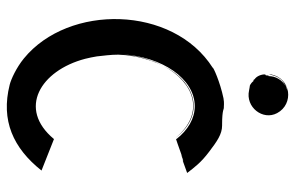

<svg xmlns="http://www.w3.org/2000/svg" viewBox="-169 -670 853 555"><g transform="rotate(90 257.5 -392.5)"><path d="M209 -702 211 -699C213 -698 213 -699 214 -699C222 -689 230 -687 230 -688L241 -686C290 -675 329 -726 307 -767C281 -816 206 -808 195 -749V-743C196 -746 197 -758 204 -770C209 -778 214 -783 219 -787L214 -782C215 -783 221 -788 228 -791C211 -781 200 -763 200 -742C198 -743 198 -742 198 -737C198 -732 198 -734 196 -735C197 -732 196 -732 195 -733C196 -732 196 -731 196 -731L195 -732C195 -721 200 -708 209 -702ZM222 -789C232 -796 240 -797 239 -796C233 -794 229 -793 222 -789ZM150 -212C147 -223 145 -235 143 -246C141 -265 138 -286 138 -308C139 -337 144 -365 151 -391L156 -405C145 -376 139 -346 137 -316C143 -435 208 -529 287 -529C323 -529 356 -509 382 -476C375 -471 407 -484 434 -493C437 -494 429 -491 426 -489C446 -497 447 -497 439 -493L447 -496L444 -494L480 -507C463 -529 450 -547 418 -571C389 -593 368 -608 343 -608H340C295 -608 296 -614 290 -613C277 -614 269 -613 264 -612C216 -602 173 -582 176 -581C-5 -466 -9 -164 149 -35C176 -13 209 2 225 6C328 32 408 -4 473 -86L382 -122C294 -16 184 -83 150 -212ZM379 -473C310 -562 216 -530 171 -439C218 -527 306 -561 379 -473ZM171 -439C163 -424 157 -408 151 -391C146 -373 143 -355 140 -334C145 -377 159 -415 171 -439ZM160 -417C158 -413 157 -409 156 -405C158 -411 160 -417 163 -423ZM140 -334C140 -333 140 -331 140 -330Z"/></g></svg>

Font: HIVNotRetro
Style: Regular
Weight: 400
Designer: Feorag
Foundry: Feorag
Version: Version 1.000;PS 001.000;hotconv 1.0.88;makeotf.lib2.5.64775